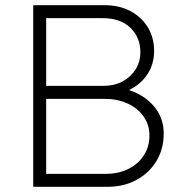

<svg xmlns="http://www.w3.org/2000/svg" viewBox="-20 -720 701 740"><path d="M108 0V-700H384Q439 -700 482 -677.5Q525 -655 549.5 -615Q574 -575 574 -524Q574 -473 548 -433.5Q522 -394 477 -373Q538 -353 574.5 -309Q611 -265 611 -206Q611 -146 583 -99.5Q555 -53 506 -26.5Q457 0 394 0ZM158 -389H378Q420 -389 452 -406Q484 -423 502.5 -452.5Q521 -482 521 -519Q521 -576 482.5 -613Q444 -650 376 -650H158ZM158 -50H388Q437 -50 475 -69Q513 -88 534.5 -121.5Q556 -155 556 -198Q556 -239 533.5 -271Q511 -303 472 -321Q433 -339 383 -339H158Z"/></svg>

Font: Lexend ExtraLight
Style: Regular
Weight: 200
Designer: Bonnie Shaver-Troup, Thomas Jockin
Foundry: Lexend
Version: Version 1.007; ttfautohint (v1.8.3)